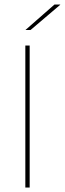

<svg xmlns="http://www.w3.org/2000/svg" viewBox="-20 -844 291 864"><path d="M113.5 -639V0H94V-639ZM95 -709.5 225 -823.5H251V-822.5L117.5 -709H95Z"/></svg>

Font: Anek Malayalam Medium Thin
Style: Regular
Weight: 250
Version: Version 1.003